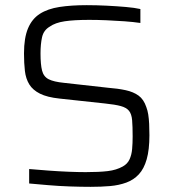

<svg xmlns="http://www.w3.org/2000/svg" viewBox="-20 -716 672 744"><path d="M331 8Q294 8 251 6.5Q208 5 167 1.5Q126 -2 93 -5V-61Q128 -58 168 -55Q208 -52 246 -50.5Q284 -49 312 -49Q364 -49 397.5 -53Q431 -57 456 -71Q474 -81 482 -98.5Q490 -116 492 -138.5Q494 -161 494 -187Q494 -226 492 -250Q490 -274 480 -286.5Q470 -299 448 -305Q426 -311 387 -315L211 -334Q163 -339 135 -353Q107 -367 93.5 -389Q80 -411 76.5 -441Q73 -471 73 -509Q73 -569 88.5 -606Q104 -643 134.5 -662.5Q165 -682 210.5 -689Q256 -696 316 -696Q354 -696 393.5 -694Q433 -692 467.5 -689Q502 -686 524 -681V-627Q497 -631 462.5 -633.5Q428 -636 392.5 -637.5Q357 -639 326 -639Q267 -639 230.5 -633.5Q194 -628 173 -613Q149 -599 143 -572Q137 -545 137 -509Q137 -466 143 -442.5Q149 -419 168.5 -409Q188 -399 228 -395L398 -376Q437 -373 467 -366.5Q497 -360 517 -345.5Q537 -331 547 -301Q552 -288 554.5 -272Q557 -256 558 -236Q559 -216 559 -192Q559 -136 548.5 -99Q538 -62 518 -40.5Q498 -19 469.5 -8.5Q441 2 406.5 5Q372 8 331 8Z"/></svg>

Font: Saira Thin Light
Style: Regular
Weight: 300
Version: Version 1.101